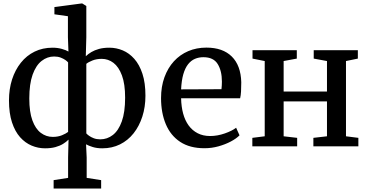

<svg xmlns="http://www.w3.org/2000/svg" viewBox="-20 -839 2112 1101"><path d="M287.5 242V194L370.5 181V64L373 -38.5Q360.5 -25.5 341.8 -14Q323 -2.5 297.8 4.5Q272.5 11.5 238 11.5Q198.5 11.5 161.5 -4Q124.5 -19.5 95.2 -52.2Q66 -85 48.8 -137.2Q31.5 -189.5 31.5 -263Q31.5 -328.5 49.2 -383.5Q67 -438.5 99.8 -479.5Q132.5 -520.5 178.5 -543Q224.5 -565.5 281.5 -565.5Q310.5 -565.5 334.8 -558.5Q359 -551.5 372.5 -543.5L369.5 -625.5V-746L292 -757V-798.5L446.5 -819H452L475 -804.5V-625.5L472 -516.5Q485.5 -529.5 504 -540.5Q522.5 -551.5 548 -558.5Q573.5 -565.5 607 -565.5Q647 -565.5 684 -550Q721 -534.5 750.2 -501.5Q779.5 -468.5 796.8 -416Q814 -363.5 814 -290Q814 -225.5 796.2 -170.5Q778.5 -115.5 746 -74.5Q713.5 -33.5 668 -11Q622.5 11.5 566.5 11.5Q535.5 11.5 511.5 4Q487.5 -3.5 473.5 -11.5L477 64V181L560 194V242ZM282.5 -54Q312.5 -54 335.5 -63.5Q358.5 -73 370.5 -82.5V-481Q366 -487 355 -494.8Q344 -502.5 327.8 -508.8Q311.5 -515 290.5 -515Q251 -515 218.5 -489.5Q186 -464 167 -410.8Q148 -357.5 148 -274Q148 -197 165.8 -148.5Q183.5 -100 214.2 -77Q245 -54 282.5 -54ZM555 -40Q595 -40 627.2 -65Q659.5 -90 678.5 -143Q697.5 -196 697.5 -279Q697.5 -357.5 679.2 -406.5Q661 -455.5 630.8 -478.5Q600.5 -501.5 563.5 -501.5Q533.5 -501.5 510.2 -492.2Q487 -483 475 -473V-74Q479.5 -68.5 490.5 -60.5Q501.5 -52.5 517.8 -46.2Q534 -40 555 -40Z M1152.5 11Q1068.5 11 1013.2 -25.5Q958 -62 930.8 -127Q903.5 -192 903.5 -276.5Q903.5 -342.5 923 -396Q942.5 -449.5 977.2 -487.5Q1012 -525.5 1059.5 -545.8Q1107 -566 1163.5 -566Q1257.5 -566 1309.2 -514.8Q1361 -463.5 1363.5 -367.5Q1363.5 -337 1362.2 -314.5Q1361 -292 1357 -275.5H1018.5Q1019.5 -227.5 1030.2 -187.8Q1041 -148 1062 -119.2Q1083 -90.5 1113.8 -74.8Q1144.5 -59 1185 -59Q1226.5 -59 1268.8 -73.8Q1311 -88.5 1334 -106.5L1353.5 -63Q1335.5 -44.5 1304 -27.8Q1272.5 -11 1233.2 0Q1194 11 1152.5 11ZM1018.5 -326.5 1250 -327.5Q1251 -336.5 1251.8 -348.8Q1252.5 -361 1252.5 -371Q1252.5 -433 1228.2 -472Q1204 -511 1146.5 -511Q1120 -511 1097.8 -501.5Q1075.5 -492 1058.5 -470.5Q1041.5 -449 1031.2 -413.5Q1021 -378 1018.5 -326.5Z M1427 0V-48.5L1498 -57.5V-489L1428 -503V-551H1682V-503L1606.5 -489V-314H1855V-489L1779 -503V-551H2032V-503L1964 -489V-57.5L2035 -48.5V0H1777V-48.5L1855 -57.5V-257.5H1606.5V-57.5L1684 -48.5V0Z"/></svg>

Font: Merriweather 28pt Medium
Style: Regular
Weight: 500
Version: Version 2.100